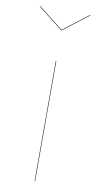

<svg xmlns="http://www.w3.org/2000/svg" viewBox="-85 -772 422 812"><g transform="rotate(10 126.0 -366.5)"><path d="M127 0H125V-517H127ZM236 -732 127 -648H125L18 -732L20 -733L126 -650L234 -733Z"/></g></svg>

Font: FiraGO Two
Style: Regular
Weight: 100
Designer: bBox Type
Foundry: bBox Type GmbH
Version: Version 1.001